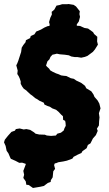

<svg xmlns="http://www.w3.org/2000/svg" viewBox="-44 -804 542 955"><path d="M120 131 110 124 98 116 87 115 84 98 72 81 76 65 72 46 84 14V11L66 5L52 6L33 -4L10 -14L6 -22L-2 -41L-11 -54L-16 -78L-24 -96L-20 -109L-5 -128L13 -148L30 -154L35 -162L54 -165L74 -160L87 -162L106 -158L125 -146L133 -139L151 -135L179 -134L189 -130L210 -128L234 -130L241 -139L259 -144L273 -155L277 -167L283 -178L282 -193L280 -203L270 -208L269 -226L261 -233L248 -247L235 -258L216 -265L204 -273L192 -277L177 -284L174 -293L152 -303L142 -310L131 -316L117 -328L107 -335L94 -347L87 -354L74 -363L66 -374L59 -387V-399L54 -414L49 -425L42 -436L44 -453L37 -479L42 -489L47 -502L57 -533L61 -545L64 -567L72 -580L83 -594L85 -604L106 -615L109 -625L127 -633L136 -647L160 -657L177 -667L193 -674L202 -675L203 -683L200 -694L206 -715L214 -732L213 -745L226 -756L237 -776L252 -779L265 -783H289L297 -784L322 -780L334 -772L353 -748L351 -734L354 -720L348 -697L338 -683V-676L354 -675L365 -670L376 -665L394 -662L419 -644L424 -635L440 -621L439 -598L443 -582L428 -558L418 -546L391 -526L378 -521L360 -517L342 -520H329L311 -523L298 -529L277 -532L264 -533L253 -534L239 -537L227 -534L217 -532L207 -521L202 -509L192 -499L185 -478L190 -472L200 -463L206 -454L218 -447L235 -439L247 -435L260 -429L274 -427L286 -426L308 -415L323 -412L336 -403L347 -398L361 -391L379 -377L385 -365L410 -350L421 -334L426 -322L441 -305L450 -289L456 -265L448 -241L451 -220L449 -202L448 -180L438 -164L442 -153L433 -132L418 -115L406 -91L393 -83L387 -67L366 -52L361 -43L343 -35L322 -24L316 -15L289 -5L271 -1L246 3L234 8H229L225 17L230 36L221 48L218 78L209 92L208 101L194 106L174 121L156 125Z"/></svg>

Font: Winky Rough
Style: Bold Italic
Weight: 700
Italic angle: -8.97852°
Designer: Simon Atzbach
Foundry: typofactur
Version: Version 1.206; ttfautohint (v1.8.4.7-5d5b)